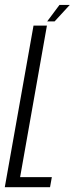

<svg xmlns="http://www.w3.org/2000/svg" viewBox="-48 -782 312 802"><path d="M-28 0 92 -675H148L36 -42H168.5L161 0ZM149 -692.5 200.5 -761.5H243.5L180 -692.5Z"/></svg>

Font: Anybody Condensed Light
Style: Italic
Weight: 300
Width: 3
Italic angle: -10°
Designer: Tyler Finck
Foundry: Etcetera Type Company
Version: Version 1.010; ttfautohint (v1.8.3) -l 8 -r 50 -G 200 -x 14 